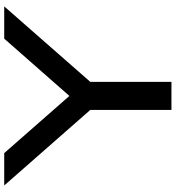

<svg xmlns="http://www.w3.org/2000/svg" viewBox="18 -834 817 892"><g transform="rotate(-90 426.0 -388.5)"><path d="M360.8 -377 9.8 -776.9H160.2L425.8 -474.1L691.9 -776.9H841.8L491.2 -377V0H360.8Z"/></g></svg>

Font: Sporting Grotesque
Style: Regular
Weight: 400
Designer: Lucas LE BIHAN
Foundry: Lucas LE BIHAN
Version: Version 2.001;PS 2.1;hotconv 1.0.88;makeotf.lib2.5.647800